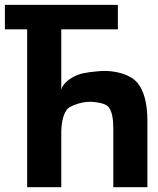

<svg xmlns="http://www.w3.org/2000/svg" viewBox="-37 -780 659 800"><path d="M76.2 0H218.3V-226.1C218.3 -266.1 225.6 -300.3 240.2 -321.3C243.7 -326.2 247.1 -329.6 253.9 -334L270.5 -341.8C293.5 -351.1 316.9 -356 339.8 -356L359.9 -354.5C391.1 -350.6 410.6 -342.8 418 -330.6C429.2 -314 435.1 -285.6 435.1 -246.1V0H577.1V-279.3C577.1 -350.1 562 -402.3 537.6 -432.6C528.8 -443.4 519.5 -451.2 506.8 -458.5C477.1 -475.6 437 -484.4 398.4 -484.4C389.2 -484.4 379.9 -483.9 369.6 -482.9C315.9 -478 293.5 -472.7 269.5 -460C228 -438 219.7 -412.6 218.3 -406.7V-657.7H454.1V-759.8H-16.6V-657.7H76.2Z"/></svg>

Font: Hack
Style: Bold
Weight: 700
Monospace: yes
Designer: Christopher Simpkins
Foundry: Christopher Simpkins
Version: Version 2.010